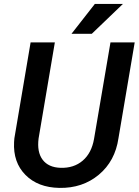

<svg xmlns="http://www.w3.org/2000/svg" viewBox="-20 -921 688 952"><path d="M647.9 -710.9 567.4 -235.8Q550.8 -122.1 470 -54.7Q389.2 12.7 274.4 10.7Q168 8.8 106.2 -53.7Q44.4 -116.2 49.8 -216.8L51.3 -235.4L131.8 -710.9H252L171.4 -234.9Q162.6 -167 191.4 -128.9Q220.2 -90.8 280.3 -88.9Q346.2 -86.9 390.1 -124.5Q434.1 -162.1 446.3 -232.4L527.8 -710.9ZM450.2 -901.4H589.4L435.1 -753.4H334.5Z"/></svg>

Font: Roboto Medium
Style: Italic
Weight: 500
Italic angle: -12°
Designer: Google
Version: Version 2.134; 2016